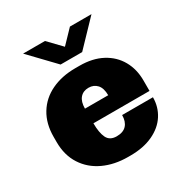

<svg xmlns="http://www.w3.org/2000/svg" viewBox="-170 -849 940 987"><g transform="rotate(-30 300.5 -355.0)"><path d="M572 -291V-229H239Q239 -173 254 -142Q269 -111 310 -111Q349 -111 368.5 -132.5Q388 -154 388 -192H571Q571 -135 541.5 -89Q512 -43 455.5 -16.5Q399 10 322 10H307Q227 10 163.5 -19.5Q100 -49 63.5 -105.5Q27 -162 27 -240V-271Q27 -349 61.5 -405.5Q96 -462 158 -491.5Q220 -521 300 -521H325Q402 -521 457.5 -491.5Q513 -462 542.5 -410Q572 -358 572 -291ZM239 -316H377Q377 -358 358 -379Q339 -400 308 -400Q276 -400 257.5 -378.5Q239 -357 239 -316ZM309 -643 383 -720H511L372 -575H244L105 -720H235Z"/></g></svg>

Font: Chivo Black
Style: Regular
Weight: 900
Designer: Hector Gatti
Foundry: Omnibus-Type
Version: Version 1.007